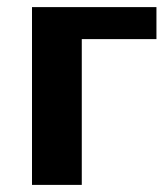

<svg xmlns="http://www.w3.org/2000/svg" viewBox="-20 -520 470 540"><path d="M70 0V-500H420V-410H210V0Z"/></svg>

Font: Scada
Style: Bold
Weight: 700
Designer: Jovanny Lemonad
Foundry: Jovanny Lemonad
Version: Version 4.100;PS 004.100;hotconv 1.0.88;makeotf.lib2.5.64775